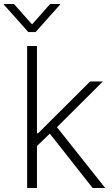

<svg xmlns="http://www.w3.org/2000/svg" viewBox="-59 -936 560 956"><path d="M76.2 -707H125V-272.5H130.9L389.6 -530.3H453.1L224.6 -302.7L464.8 0H402.3L189 -270.5L125 -209V0H76.2ZM100.6 -814.5 190.4 -916H239.3V-912.1L118.2 -776.4H82L-39.1 -912.1V-916H10.7Z"/></svg>

Font: Pretendard Std ExtraLight
Style: Regular
Weight: 200
Designer: Base glyphs from Inter by Rasmus Andersson; Hangeul glyphs from Noto Sans CJK(Source Han Sans) by Jang Soo-young and Kan
Foundry: Kil Hyung-jin
Version: Version 1.309